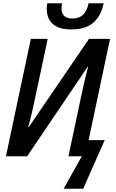

<svg xmlns="http://www.w3.org/2000/svg" viewBox="-20 -950 704 1167"><path d="M366.7 197.3 477.1 0H396L476.1 -377.4Q481.9 -405.3 488.5 -434.1Q495.1 -462.9 502 -490.7Q508.8 -518.6 515.6 -543.5L512.7 -543.9L145 0H16.1L167.5 -713.9H270L189 -333.5Q184.1 -310.5 177.7 -282.7Q171.4 -254.9 164.8 -227.3Q158.2 -199.7 151.4 -177.2H154.8L521 -713.9H648.9L518.6 -98.1H616.2L485.8 197.3ZM414.1 -771Q359.4 -771 326.4 -787.4Q293.5 -803.7 278.8 -831.8Q264.2 -859.9 264.2 -896Q264.2 -903.8 265.1 -913.3Q266.1 -922.9 267.6 -930.2H356.9Q356 -921.9 355 -913.8Q354 -905.8 354 -897.9Q354 -868.7 370.6 -853Q387.2 -837.4 420.9 -837.4Q460 -837.4 483.9 -859.4Q507.8 -881.3 518.6 -930.2H610.4Q599.1 -878.4 575 -843Q550.8 -807.6 511.5 -789.3Q472.2 -771 414.1 -771Z"/></svg>

Font: Open Sans SemiCondensed SemiBold
Style: Italic
Weight: 600
Width: 4
Italic angle: -12°
Designer: Monotype Design Team
Foundry: Monotype Imaging Inc.
Version: Version 3.000